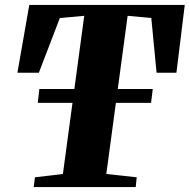

<svg xmlns="http://www.w3.org/2000/svg" viewBox="-20 -763 774 783"><path d="M117.5 0 122.5 -40 236.5 -53.5 323.5 -698.5 224 -689.5 138.5 -466.5H51L99.5 -743H733.5L699.5 -466.5H618.5L597 -689.5L500.5 -698.5L413.5 -53.5L537.5 -40L533.5 0ZM134 -343.5 140.5 -400H603L596 -343.5Z"/></svg>

Font: Merriweather 72pt Black
Style: Italic
Weight: 900
Italic angle: -7.8°
Version: Version 2.101